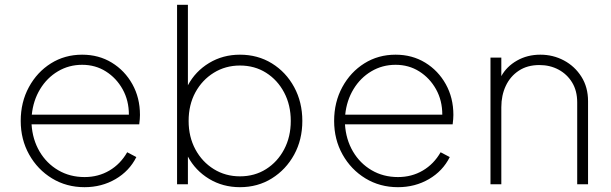

<svg xmlns="http://www.w3.org/2000/svg" viewBox="-20 -765 2538 797"><path d="M331 12Q402 12 459.5 -21.5Q517 -55 546 -113L508 -133Q480 -84 434 -57Q388 -30 331 -30Q270 -30 221.5 -58.5Q173 -87 144 -136.5Q115 -186 111 -249H558Q561 -272 561 -288Q561 -359 529.5 -415.5Q498 -472 444 -505Q390 -538 321 -538Q249 -538 191.5 -502Q134 -466 100 -403.5Q66 -341 66 -263Q66 -186 101 -123.5Q136 -61 196 -24.5Q256 12 331 12ZM321 -496Q376 -496 419.5 -468.5Q463 -441 489 -394.5Q515 -348 515 -289H112Q118 -348 146.5 -395Q175 -442 220.5 -469Q266 -496 321 -496Z M976 12Q1050 12 1108.5 -24.5Q1167 -61 1201 -123Q1235 -185 1235 -263Q1235 -341 1201 -403.5Q1167 -466 1108.5 -502Q1050 -538 976 -538Q905 -538 848 -503.5Q791 -469 760 -411V-745H715V0H760V-115Q791 -57 848 -22.5Q905 12 976 12ZM976 -33Q916 -33 867.5 -63Q819 -93 791 -145Q763 -197 763 -263Q763 -330 791 -381.5Q819 -433 867.5 -463Q916 -493 976 -493Q1037 -493 1084.5 -463Q1132 -433 1159.5 -381Q1187 -329 1187 -263Q1187 -197 1159.5 -145Q1132 -93 1084.5 -63Q1037 -33 976 -33Z M1632 12Q1703 12 1760.5 -21.5Q1818 -55 1847 -113L1809 -133Q1781 -84 1735 -57Q1689 -30 1632 -30Q1571 -30 1522.5 -58.5Q1474 -87 1445 -136.5Q1416 -186 1412 -249H1859Q1862 -272 1862 -288Q1862 -359 1830.5 -415.5Q1799 -472 1745 -505Q1691 -538 1622 -538Q1550 -538 1492.5 -502Q1435 -466 1401 -403.5Q1367 -341 1367 -263Q1367 -186 1402 -123.5Q1437 -61 1497 -24.5Q1557 12 1632 12ZM1622 -496Q1677 -496 1720.5 -468.5Q1764 -441 1790 -394.5Q1816 -348 1816 -289H1413Q1419 -348 1447.5 -395Q1476 -442 1521.5 -469Q1567 -496 1622 -496Z M2016 0H2061V-320Q2061 -369 2079.5 -408.5Q2098 -448 2133.5 -471.5Q2169 -495 2219 -495Q2263 -495 2298.5 -476Q2334 -457 2355 -422.5Q2376 -388 2376 -340V0H2421V-345Q2421 -403 2393.5 -446.5Q2366 -490 2321 -514Q2276 -538 2223 -538Q2169 -538 2126 -513.5Q2083 -489 2061 -449V-526H2016Z"/></svg>

Font: Plus Jakarta Sans ExtraLight
Style: Regular
Weight: 200
Designer: Gumpita Rahayu
Foundry: Tokotype
Version: Version 2.004; ttfautohint (v1.8.3)